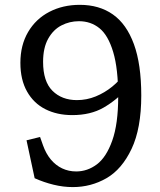

<svg xmlns="http://www.w3.org/2000/svg" viewBox="-20 -762 660 794"><path d="M564.2 -367Q564.2 -231 524.1 -146.3Q484 -61.7 420.2 -25Q356.3 11.7 281 11.7Q241.7 11.7 201.7 1.9Q161.7 -7.8 123.3 -25L89.7 -181.8L145.7 -195.5L157.8 -161.2Q170 -126.7 190.2 -102.4Q210.5 -78.2 237.1 -65.6Q263.7 -53 295 -53Q341.5 -53 380.6 -82.3Q419.7 -111.7 444.2 -180.6Q468.8 -249.5 468.8 -362.3Q468.8 -478.2 448 -547.2Q427.2 -616.3 391.3 -645.3Q355.5 -674.3 306.5 -674.3Q267.8 -674.3 234.1 -656.9Q200.3 -639.5 179.2 -601.8Q158.2 -564.2 158.2 -506.3Q158.2 -425.2 196.9 -386.6Q235.7 -348 298.2 -348Q338.3 -348 375.7 -363.2Q413 -378.5 444.2 -403.9Q475.3 -429.3 498 -461.3L506.8 -397.5Q462 -347.8 408.2 -316.9Q354.5 -286 278.8 -286Q216 -286 167.7 -310.4Q119.3 -334.8 91.8 -383.6Q64.3 -432.3 64.3 -502.2Q64.3 -575.2 96.2 -629.6Q128.2 -684 184.1 -713Q240 -742 310 -742Q390.3 -742 446.8 -702.3Q503.3 -662.7 533.8 -579.3Q564.2 -496 564.2 -367Z"/></svg>

Font: Monaspace Xenon Var
Style: Regular
Weight: 400
Designer: Riley Cran and the Lettermatic Team
Version: Version 1.000 (Monaspace Xenon Var)